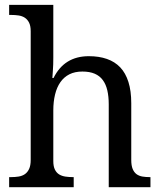

<svg xmlns="http://www.w3.org/2000/svg" viewBox="-20 -780 675 800"><path d="M287.1 -42V0H18.1V-42H25.9Q43 -42 57.9 -44.4Q72.8 -46.9 83.7 -54.4Q94.7 -62 101.3 -76.2Q107.9 -90.3 107.9 -113.8V-649.9Q107.9 -671.9 101.3 -685.3Q94.7 -698.7 83.5 -706.1Q72.3 -713.4 57.4 -715.6Q42.5 -717.8 25.9 -717.8H18.1V-759.8H202.1V-540Q202.1 -526.4 201.7 -511.5Q201.2 -496.6 200.2 -483.9Q199.2 -469.2 198.2 -455.1H203.1Q248 -545.9 350.1 -545.9Q392.6 -545.9 425.5 -534.4Q458.5 -522.9 481 -499.3Q503.4 -475.6 515.1 -438.5Q526.9 -401.4 526.9 -350.1V-113.8Q526.9 -90.3 532.7 -76.2Q538.6 -62 548.8 -54.4Q559.1 -46.9 573.2 -44.4Q587.4 -42 604 -42H606.9V0H433.1V-345.2Q433.1 -377.9 427.2 -403.3Q421.4 -428.7 408.4 -446.3Q395.5 -463.9 374.5 -472.9Q353.5 -481.9 323.2 -481.9Q292 -481.9 269.3 -470.5Q246.6 -459 231.7 -437.7Q216.8 -416.5 209.5 -386.5Q202.1 -356.4 202.1 -319.8V-108.9Q202.1 -86.9 208.7 -73.5Q215.3 -60.1 226.6 -53.2Q237.8 -46.4 252.7 -44.2Q267.6 -42 284.2 -42Z"/></svg>

Font: Noto Serif
Style: Regular
Weight: 400
Designer: Monotype Design team
Foundry: Monotype Imaging Inc.
Version: Version 1.02